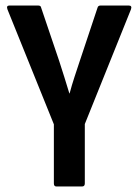

<svg xmlns="http://www.w3.org/2000/svg" viewBox="-20 -675 501 695"><path d="M184 0Q175 0 175 -11V-225L7 -641Q2 -655 14 -655H118Q128 -655 129 -647L194 -455Q204 -425 213 -395.5Q222 -366 231 -337H232Q240 -367 249.5 -396Q259 -425 269 -455L333 -647Q335 -655 344 -655H446Q459 -655 454 -641L287 -226V-11Q287 0 277 0Z"/></svg>

Font: Sofia Sans Condensed
Style: Bold
Weight: 700
Designer: Botio Nikoltchev, Ani Petrova
Foundry: lettersoup
Version: Version 4.101; ttfautohint (v1.8.4.7-5d5b)